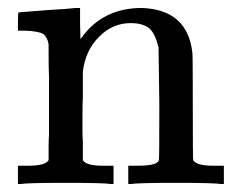

<svg xmlns="http://www.w3.org/2000/svg" viewBox="-20 -462 596 482"><path d="M104 -437Q125 -438 143.5 -439.5Q162 -441 170 -442H178H181V-402L182 -364L183 -365Q237 -442 336 -442Q451 -438 463 -329Q464 -324 464 -190Q464 -61 465 -60Q473 -46 515 -46H526H542V0H534Q520 -3 422 -3Q324 -3 310 0H302V-46H318H326Q379 -46 379 -62Q380 -63 380 -200Q378 -341 378 -343Q370 -376 356 -390Q339 -404 308 -404Q263 -404 229 -370Q194 -335 188 -282V-264V-219Q187 -201 187 -168V-137Q187 -116 188 -107V-84V-66V-60Q196 -46 238 -46H249H265V0H257Q244 -3 145 -3Q46 -3 33 0H25V-46H41H52Q94 -46 102 -60V-68V-91Q102 -111 103 -123V-162V-203V-270Q102 -293 102 -328V-351Q99 -369 88 -377Q75 -384 43 -385H25V-408Q25 -431 27 -431Q30 -431 104 -437Z"/></svg>

Font: KaTeX_Main
Style: Regular
Weight: 400
Version: Version